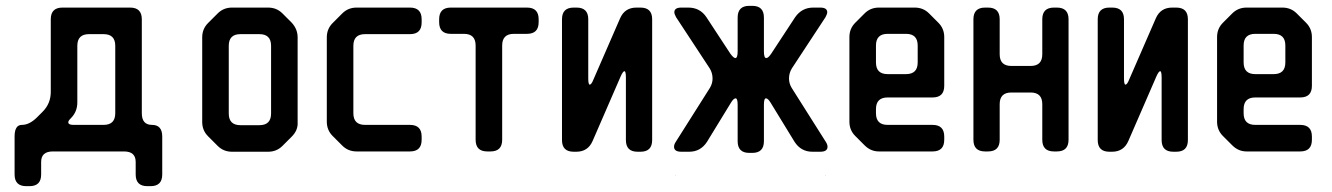

<svg xmlns="http://www.w3.org/2000/svg" viewBox="-20 -511 4566 658"><path d="M30 87Q30 127 70 127H81Q121 127 121 87V44Q121 8 161 8H405Q445 8 445 44V87Q445 127 485 127H496Q536 127 536 87V-43Q536 -83 501 -83Q466 -83 466 -123V-445Q466 -485 426 -485H194Q154 -485 154 -445V-196Q154 -156 126 -128L107 -109Q81 -83 55 -83Q30 -83 30 -43ZM214 -92Q214 -96 217.5 -100Q221 -104 223 -106Q245 -128 245 -160V-354Q245 -394 285 -394H335Q375 -394 375 -354V-123Q375 -83 335 -83H232Q214 -83 214 -92Z M726 -11Q746 9 775 9H899Q928 9 948 -11L980 -43Q1002 -65 1000 -93V-383Q1000 -411 980 -433L948 -465Q928 -485 899 -485H775Q746 -485 726 -465L693 -432Q673 -412 673 -383V-93Q673 -64 693 -44ZM764 -122V-354Q764 -394 804 -394H869Q909 -394 909 -354V-122Q909 -82 869 -82H804Q764 -82 764 -122Z M1153 -12Q1173 8 1202 8H1385Q1425 8 1425 -32V-43Q1425 -83 1385 -83H1231Q1191 -83 1191 -123V-354Q1191 -394 1231 -394H1385Q1425 -394 1425 -434V-445Q1425 -485 1385 -485H1202Q1173 -485 1153 -465L1120 -432Q1100 -412 1100 -383V-94Q1100 -65 1120 -45Z M1610 -32Q1610 8 1650 8H1661Q1701 8 1701 -32V-355Q1701 -395 1741 -395H1786Q1826 -395 1826 -435V-445Q1826 -485 1786 -485H1525Q1485 -485 1485 -445V-435Q1485 -395 1525 -395H1570Q1610 -395 1610 -355Z M1946 9H1955Q1995 9 2011 -28L2107 -249Q2115 -267 2120 -267Q2125 -267 2125 -245V-31Q2125 9 2165 9H2175Q2215 9 2215 -31V-445Q2215 -485 2175 -485H2161Q2121 -485 2105 -448L2014 -239Q2007 -221 2001 -221Q1996 -221 1996 -243V-445Q1996 -485 1956 -485H1946Q1906 -485 1906 -445V-31Q1906 9 1946 9Z M2290 -8Q2290 9 2315 9H2342Q2381 9 2403 -25L2485 -159Q2494 -174 2501 -174Q2508 -174 2508 -152V-27Q2508 13 2548 13H2558Q2598 13 2598 -27V-152Q2598 -174 2605 -174Q2612 -174 2621 -159L2703 -25Q2725 9 2764 9H2791Q2816 9 2816 -8Q2816 -16 2810 -25L2693 -210Q2684 -225 2684 -242Q2684 -261 2694 -277L2809 -452Q2815 -463 2815 -469Q2815 -485 2791 -485H2767Q2728 -485 2705 -452L2623 -327Q2613 -312 2606 -312Q2598 -312 2598 -335V-451Q2598 -491 2558 -491H2548Q2508 -491 2508 -451V-335Q2508 -312 2500 -312Q2494 -312 2483 -327L2401 -452Q2379 -485 2339 -485H2315Q2291 -485 2291 -469Q2291 -463 2297 -452L2412 -277Q2422 -261 2422 -242Q2422 -225 2413 -210L2296 -25Q2290 -16 2290 -8ZM2810 91V89H2809ZM2296 91 2297 89H2296Z M2943 -13Q2964 8 2992 8H3176Q3216 8 3216 -32V-43Q3216 -83 3176 -83H3022Q2982 -83 2982 -123V-137Q2982 -177 3022 -177H3176Q3216 -177 3216 -217V-384Q3216 -413 3196 -433L3164 -465Q3144 -485 3115 -485H2992Q2963 -485 2943 -465L2911 -433Q2891 -413 2891 -384V-94Q2891 -65 2911 -45ZM2982 -297V-355Q2982 -395 3022 -395H3085Q3125 -395 3125 -355V-297Q3125 -257 3085 -257H3022Q2982 -257 2982 -297Z M3316 -32Q3316 8 3356 8H3366Q3406 8 3406 -32V-154Q3406 -194 3446 -194H3512Q3552 -194 3552 -154V-32Q3552 8 3592 8H3602Q3642 8 3642 -32V-445Q3642 -485 3602 -485H3592Q3552 -485 3552 -445V-325Q3552 -285 3512 -285H3446Q3406 -285 3406 -325V-445Q3406 -485 3366 -485H3356Q3316 -485 3316 -445Z M3782 9H3791Q3831 9 3847 -28L3943 -249Q3951 -267 3956 -267Q3961 -267 3961 -245V-31Q3961 9 4001 9H4011Q4051 9 4051 -31V-445Q4051 -485 4011 -485H3997Q3957 -485 3941 -448L3850 -239Q3843 -221 3837 -221Q3832 -221 3832 -243V-445Q3832 -485 3792 -485H3782Q3742 -485 3742 -445V-31Q3742 9 3782 9Z M4203 -13Q4224 8 4252 8H4436Q4476 8 4476 -32V-43Q4476 -83 4436 -83H4282Q4242 -83 4242 -123V-137Q4242 -177 4282 -177H4436Q4476 -177 4476 -217V-384Q4476 -413 4456 -433L4424 -465Q4404 -485 4375 -485H4252Q4223 -485 4203 -465L4171 -433Q4151 -413 4151 -384V-94Q4151 -65 4171 -45ZM4242 -297V-355Q4242 -395 4282 -395H4345Q4385 -395 4385 -355V-297Q4385 -257 4345 -257H4282Q4242 -257 4242 -297Z"/></svg>

Font: WDXL Lubrifont SC
Style: Regular
Weight: 400
Designer: [WDXL Lubrifont] Copyright 2020-2022 (c) NightFurySL2001, Skr-ZERO; [ZCOOL QingKe HuangYou] Copyright 2018-2022 (c) The 
Version: Version 2.001;hotconv 1.1.1;makeotfexe 2.6.0